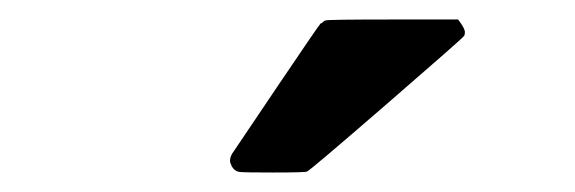

<svg xmlns="http://www.w3.org/2000/svg" viewBox="-20 -714 590 197"><path d="M450 -694Q457 -685 457 -681Q457 -678 456 -677Q455 -675 376.5 -607Q298 -539 295 -538Q294 -537 260 -537Q232 -537 226.5 -537.5Q221 -538 218 -543Q216 -547 216 -549Q216 -554 220 -559Q226 -568 266.5 -628Q307 -688 309 -690Q310 -690 311.5 -691.5Q313 -693 314 -693Q315 -694 383 -694Z"/></svg>

Font: KaTeX_SansSerif
Style: Bold
Weight: 700
Version: Version 1.1; ttfautohint (v1.3)